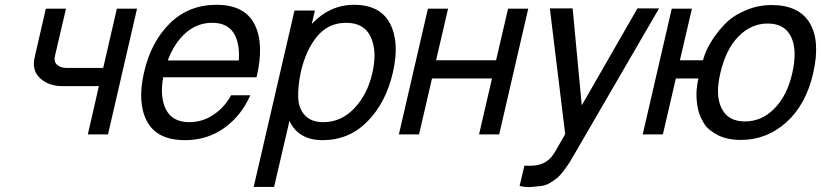

<svg xmlns="http://www.w3.org/2000/svg" viewBox="-20 -560 3421 800"><path d="M171 -524H255L209 -327Q203 -303 218 -290Q233 -277 256 -277H410L467 -524H551L430 0H346L392 -201H241Q183 -201 147 -234Q111 -267 125 -324Z M751 24Q635 24 593 -53.5Q551 -131 580 -258Q609 -385 687.5 -462.5Q766 -540 882 -540Q999 -540 1040.5 -459Q1082 -378 1049 -238H964H660Q645 -155 672 -103Q699 -51 769 -51Q823 -51 869 -81.5Q915 -112 943 -163H1023Q985 -77 914 -26.5Q843 24 751 24ZM864 -465Q801 -465 753 -422Q705 -379 679 -308H975Q980 -382 953 -423.5Q926 -465 864 -465Z M1207 -516H1292L1279 -460Q1354 -540 1455 -540Q1564 -540 1605 -462Q1646 -384 1617 -258Q1588 -132 1511 -54Q1434 24 1324 24Q1224 24 1186 -56L1122 219H1037ZM1233 -258Q1221 -200 1222.5 -154Q1224 -108 1250.5 -79.5Q1277 -51 1327 -51Q1402 -51 1457 -109.5Q1512 -168 1532 -258Q1552 -348 1524.5 -406.5Q1497 -465 1422 -465Q1348 -465 1301 -408Q1254 -351 1233 -258Z M1763 -524H1847L1797 -309H2047L2097 -524H2181L2060 0H1976L2030 -233H1780L1726 0H1642Z M2165 130Q2213 134 2243.5 120Q2274 106 2294 70L2335 -1L2271 -525H2366L2404 -121L2636 -525H2726L2369 90Q2357 111 2347 126Q2337 141 2324 157.5Q2311 174 2299 183.5Q2287 193 2270 203Q2253 213 2235.5 215Q2218 217 2194.5 219Q2171 221 2145 215Z M3056 -407Q3005 -355 2982 -258Q2959 -163 2987 -108Q3014 -54 3084 -54Q3154 -54 3207 -108Q3260 -162 3281 -255Q3303 -351 3276 -407Q3249 -462 3179 -462Q3109 -462 3056 -407ZM2909 -309Q2914 -327 2924 -351Q2934 -374 2959 -410Q2984 -445 3013 -472Q3043 -499 3092 -519Q3141 -539 3195 -539Q3309 -539 3354 -464Q3399 -389 3368 -254Q3338 -124 3257 -51Q3175 23 3067 23Q3011 23 2973 4Q2932 -17 2915 -43Q2895 -75 2888 -107Q2881 -143 2882 -174Q2883 -201 2890 -233H2796L2742 0H2658L2779 -524H2863L2813 -309Z"/></svg>

Font: Miedinger
Style: Italic
Weight: 400
Italic angle: -13°
Version: Version 001.000